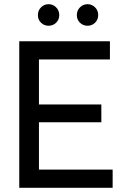

<svg xmlns="http://www.w3.org/2000/svg" viewBox="-20 -897 610 917"><path d="M518 -87H166V-313H464V-398H166V-613H505V-700H72V0H518ZM176 -788.5C186 -778.8 198 -774 212 -774C226 -774 238 -778.8 248 -788.5C258 -798.2 263 -810.3 263 -825C263 -839.7 258 -852 248 -862C238 -872 226 -877 212 -877C198 -877 186 -872 176 -862C166 -852 161 -839.7 161 -825C161 -810.3 166 -798.2 176 -788.5ZM362 -788.5C372 -778.8 384 -774 398 -774C412 -774 424 -778.8 434 -788.5C444 -798.2 449 -810.3 449 -825C449 -839.7 444 -852 434 -862C424 -872 412 -877 398 -877C384 -877 372 -872 362 -862C352 -852 347 -839.7 347 -825C347 -810.3 352 -798.2 362 -788.5Z"/></svg>

Font: Rookery
Style: Regular
Weight: 400
Designer: Ryan Kimball / Julieta Ulanovsky
Foundry: Motorola Mobility LLC.
Version: Version 1.0